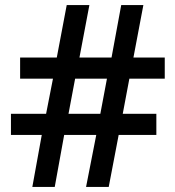

<svg xmlns="http://www.w3.org/2000/svg" viewBox="-20 -734 686 754"><path d="M488 -425 462 -287H594V-204H446L407 0H318L358 -204H232L195 0H107L144 -204H23V-287H161L188 -425H59V-508H203L242 -714H331L292 -508H418L456 -714H543L504 -508H627V-425ZM249 -287H374L400 -425H275Z"/></svg>

Font: Noto Sans Thai Looped UI Medium
Style: Regular
Weight: 500
Designer: Cadson Demak Team
Foundry: Cadson Demak Co., Ltd.
Version: Version 1.000; ttfautohint (v1.8.4.7-5d5b)